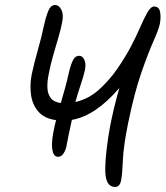

<svg xmlns="http://www.w3.org/2000/svg" viewBox="-20 -732 659 764"><path d="M211 -108Q197 -108 191.5 -124Q186 -140 187 -162.5Q188 -185 192 -204Q194 -216 197 -228.5Q200 -241 203 -254Q157 -260 133 -287.5Q109 -315 103.5 -354Q98 -393 106 -435Q116 -482 130.5 -532.5Q145 -583 155 -631Q161 -660 171 -686Q181 -712 199 -712Q215 -712 224.5 -692.5Q234 -673 227 -642Q223 -619 213 -585Q203 -551 192 -513Q181 -475 174 -438Q168 -410 168.5 -385Q169 -360 181 -343Q193 -326 222 -322Q231 -353 239 -382Q247 -411 252 -434Q259 -467 268.5 -488.5Q278 -510 295 -510Q308 -510 315.5 -494.5Q323 -479 318 -453Q313 -430 300.5 -393Q288 -356 280 -326Q332 -338 373 -374.5Q414 -411 446.5 -458Q479 -505 502 -549Q522 -587 537.5 -623Q553 -659 566.5 -682.5Q580 -706 593 -706Q613 -706 617 -684.5Q621 -663 616 -637Q612 -616 591 -569Q570 -522 542 -441.5Q514 -361 489 -238Q471 -148 469 -95Q467 -42 462 -15Q457 12 438 12Q402 12 399 -46Q398 -83 404 -135Q410 -187 418 -229Q432 -302 455 -382Q360 -271 266 -255Q259 -225 253 -194.5Q247 -164 244 -148Q241 -134 232.5 -121Q224 -108 211 -108Z"/></svg>

Font: Shantell Sans Normal
Style: Italic
Weight: 300
Italic angle: -11.31°
Designer: Stephen Nixon, Anya Danilova, Shantell Martin
Foundry: Arrow Type
Version: Version 1.008;[a672d596b]